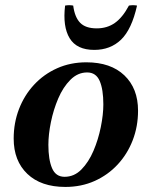

<svg xmlns="http://www.w3.org/2000/svg" viewBox="-20 -722 599 758"><path d="M324 -436Q287 -436 258 -407Q229 -378 210 -333.5Q191 -289 181 -240Q171 -191 171 -150Q171 -92 185.5 -58Q200 -24 235 -24L238 16Q142 16 88 -35.5Q34 -87 34 -175Q34 -237 55 -291.5Q76 -346 114.5 -387.5Q153 -429 205.5 -452.5Q258 -476 321 -476ZM235 -24Q273 -24 301.5 -53Q330 -82 349 -126.5Q368 -171 378 -220.5Q388 -270 388 -310Q388 -369 373.5 -402.5Q359 -436 324 -436L321 -476Q417 -476 471 -424.5Q525 -373 525 -285Q525 -223 504 -168.5Q483 -114 444.5 -72.5Q406 -31 353.5 -7.5Q301 16 238 16ZM489 -700Q505 -703 521 -700Q500 -606 458 -565.5Q416 -525 352 -525Q283 -525 255 -571Q227 -617 237 -700Q253 -703 269 -700Q275 -654 296.5 -632Q318 -610 362 -610Q403 -610 433.5 -631.5Q464 -653 489 -700Z"/></svg>

Font: Poltawski Nowy
Style: Bold Italic
Weight: 700
Italic angle: -12°
Designer: Adam Pótawski, Mateusz Machalski, Borys Kosmynka, Ania Wieluska
Foundry: Capitalics.wtf
Version: Version 1.001;gftools[0.9.25]